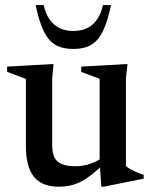

<svg xmlns="http://www.w3.org/2000/svg" viewBox="-20 -710 588 741"><path d="M181.5 -149Q181.5 -120 190.2 -102.5Q199 -85 218.5 -76.8Q238 -68.5 270.5 -68.5Q303 -68.5 333 -79.5Q363 -90.5 379 -107L394 -90Q363.5 -60 339 -40.2Q314.5 -20.5 293.2 -9.5Q272 1.5 251 6Q230 10.5 206 10.5Q141.5 10.5 110.8 -28Q80 -66.5 80 -145.5V-405.5L7.5 -432.5V-453L186.5 -463L181.5 -408ZM371 10.5 364.5 -84V-406L293.5 -432.5V-453L472 -463L466 -407V-69Q470.5 -65 478.8 -60Q487 -55 496.8 -50.2Q506.5 -45.5 516.2 -41.5Q526 -37.5 534.5 -35.5V-20.5L380.5 10.5ZM263 -590.5Q292.5 -590.5 315.2 -601Q338 -611.5 353.8 -633.8Q369.5 -656 377.5 -690.5H408.5Q395 -626 376.8 -589Q358.5 -552 331.2 -536.5Q304 -521 263 -521Q222 -521 194.8 -536.5Q167.5 -552 149.2 -589Q131 -626 117.5 -690.5H148.5Q156.5 -656 172.2 -633.8Q188 -611.5 210.8 -601Q233.5 -590.5 263 -590.5Z"/></svg>

Font: Newsreader 36pt Medium
Style: Regular
Weight: 500
Designer: Hugues Gentile
Foundry: Production Type
Version: Version 1.003